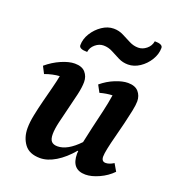

<svg xmlns="http://www.w3.org/2000/svg" viewBox="-128 -790 822 903"><g transform="rotate(20 282.5 -338.5)"><path d="M173 12Q119 12 94.5 -21Q70 -54 70 -101Q70 -130 77.5 -167Q85 -204 95 -243Q105 -282 114.5 -318.5Q124 -355 129 -382Q112 -381 93.5 -377Q75 -373 56 -366L38 -401Q71 -429 109 -445.5Q147 -462 176 -462Q212 -462 229 -442.5Q246 -423 246 -395Q246 -369 237.5 -331.5Q229 -294 218.5 -253.5Q208 -213 199.5 -176Q191 -139 191 -115Q191 -89 201 -78.5Q211 -68 231 -68Q281 -68 338 -128Q345 -163 355.5 -207.5Q366 -252 376.5 -297Q387 -342 393 -382Q364 -381 331 -372L312 -407Q343 -433 379 -447.5Q415 -462 442 -462Q478 -462 495 -442.5Q512 -423 512 -395Q512 -377 505.5 -345.5Q499 -314 490 -277Q481 -240 471.5 -204Q462 -168 456 -139.5Q450 -111 450 -97Q450 -72 471 -72Q489 -72 511 -86L532 -50Q505 -22 467.5 -5Q430 12 400 12Q330 12 330 -67Q330 -73 331 -81H328Q291 -37 250.5 -12.5Q210 12 173 12ZM211 -533Q170 -533 170 -552Q170 -583 188 -612Q206 -641 234 -660Q262 -679 292 -679Q318 -679 340.5 -667.5Q363 -656 384.5 -645Q406 -634 429 -634Q451 -634 470 -649.5Q489 -665 493 -689Q533 -689 533 -670Q533 -639 515 -609.5Q497 -580 469 -561.5Q441 -543 411 -543Q385 -543 363 -554Q341 -565 319.5 -576.5Q298 -588 274 -588Q252 -588 233 -572Q214 -556 211 -533Z"/></g></svg>

Font: Petrona
Style: Bold Italic
Weight: 700
Italic angle: -9°
Designer: Ringo R. Seeber
Foundry: Ringo R. Seeber
Version: Version 2.001; ttfautohint (v1.8.3)